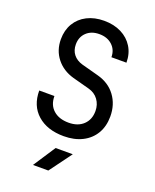

<svg xmlns="http://www.w3.org/2000/svg" viewBox="-175 -839 950 1177"><g transform="rotate(20 300.0 -250.0)"><path d="M304 10Q196 10 132 -46.5Q68 -103 68 -202H167Q167 -144 204 -111Q241 -78 304 -78Q364 -78 399.5 -111.5Q435 -145 435 -201Q435 -243 412 -274.5Q389 -306 347 -317L239 -346Q168 -366 126.5 -418.5Q85 -471 85 -543Q85 -602 111.5 -646.5Q138 -691 186 -715.5Q234 -740 297 -740Q361 -740 409.5 -715.5Q458 -691 485 -647Q512 -603 512 -545H414Q414 -593 381.5 -623Q349 -653 297 -653Q245 -653 213.5 -623Q182 -593 182 -545Q182 -506 203 -479.5Q224 -453 262 -442L373 -412Q448 -392 490 -335.5Q532 -279 532 -201Q532 -137 504 -89.5Q476 -42 424.5 -16Q373 10 304 10ZM188 240 283 95H395L288 240Z"/></g></svg>

Font: JetBrainsMono NFM Medium
Style: Regular
Weight: 500
Monospace: yes
Designer: Philipp Nurullin, Konstantin Bulenkov
Foundry: JetBrains
Version: Version 2.304; ttfautohint (v1.8.4.7-5d5b);Nerd Fonts 3.3.0